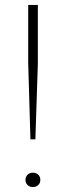

<svg xmlns="http://www.w3.org/2000/svg" viewBox="-20 -749 266 776"><path d="M103 -186 94 -493V-729H133V-493L123 -186ZM113 7Q100 7 91.5 -1Q83 -9 83 -22Q83 -35 91.5 -43Q100 -51 113 -51Q126 -51 134.5 -43Q143 -35 143 -22Q143 -9 134.5 -1Q126 7 113 7Z"/></svg>

Font: Mona Sans ExtraLight
Style: Regular
Weight: 200
Designer: Deni Anggara
Foundry: GitHub
Version: Version 2.000